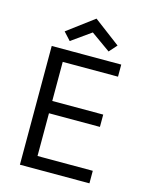

<svg xmlns="http://www.w3.org/2000/svg" viewBox="-110 -789 662 859"><g transform="rotate(15 221.0 -360.0)"><path d="M67 0ZM389 -58H133V-256H369V-313H133V-494H389V-550H67V0H389ZM319 -592 229 -656 139 -592 106 -628 229 -720 351 -628Z"/></g></svg>

Font: Cambay Devanagari
Style: Regular
Weight: 400
Designer: Pooja Saxena
Foundry: Pooja Saxena
Version: Version 1.180;PS 001.180;hotconv 1.0.70;makeotf.lib2.5.58329